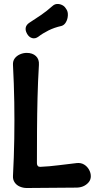

<svg xmlns="http://www.w3.org/2000/svg" viewBox="-20 -937 475 962"><path d="M114 5Q96 5 79.5 -2Q63 -9 53.5 -23Q44 -37 45 -55Q50 -149 51.5 -241.5Q53 -334 51.5 -426Q50 -518 45 -612Q44 -631 53.5 -644Q63 -657 79.5 -664.5Q96 -672 114 -672Q143 -672 160 -656Q177 -640 175 -612Q170 -528 168 -446.5Q166 -365 165.5 -283.5Q165 -202 165 -119Q165 -111 169 -106Q173 -101 181 -101Q227 -103 273.5 -109Q320 -115 365 -120Q386 -122 401.5 -112.5Q417 -103 426 -87Q435 -71 435 -54Q435 -38 426 -26Q417 -14 402 -6Q387 2 366 3ZM172 -753Q157 -742 141.5 -746Q126 -750 116 -767L115 -769Q106 -785 109 -799Q112 -813 127 -823Q157 -842 186 -862Q215 -882 243 -907Q253 -916 265 -917Q277 -918 289.5 -912.5Q302 -907 309 -896L313 -890Q321 -878 320 -859.5Q319 -841 310.5 -826Q302 -811 288 -807Q252 -799 223 -784.5Q194 -770 172 -753Z"/></svg>

Font: Winky Sans Medium
Style: Regular
Weight: 500
Designer: Simon Atzbach
Foundry: typofactur
Version: Version 1.205